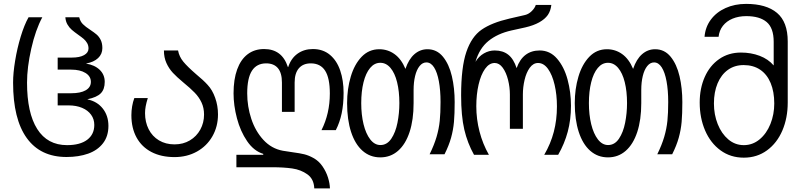

<svg xmlns="http://www.w3.org/2000/svg" viewBox="-20 -816 4240 1012"><path d="M49 -380.5Q49 -431 59.8 -496.2Q70.5 -561.5 89.2 -623.2Q108 -685 130.5 -725H203Q167 -658 144.8 -559.5Q122.5 -461 122.5 -380.5Q122.5 -221 176.2 -136Q230 -51 333.5 -51Q402 -51 439.5 -79.2Q477 -107.5 477 -157.5Q477 -188 460.2 -211.2Q443.5 -234.5 412.8 -247.5Q382 -260.5 341.5 -260.5H284V-324.5H355Q404.5 -324.5 431.8 -340.2Q459 -356 459 -384.5Q459 -414 430.5 -431.5Q402 -449 355 -449H284V-512.5H359Q400 -512.5 423.2 -525.5Q446.5 -538.5 446.5 -560.5Q446.5 -576.5 439.2 -589Q432 -601.5 421.2 -610.8Q410.5 -620 392 -633Q371.5 -647.5 358.5 -658.8Q345.5 -670 335.8 -686.5Q326 -703 324.5 -725H397.5Q403 -702.5 416.8 -688.8Q430.5 -675 456 -658.5Q477 -644.5 489.5 -633.8Q502 -623 510.8 -605.5Q519.5 -588 519.5 -562.5Q519.5 -531 497 -509.8Q474.5 -488.5 433 -481Q479 -473.5 505.5 -448Q532 -422.5 532 -384.5Q532 -345 511 -324Q490 -303 441.5 -293V-292Q492 -281.5 521.8 -243.8Q551.5 -206 551.5 -152.5Q551.5 -98 523 -61Q494.5 -24 444.8 -6.2Q395 11.5 330.5 11.5Q193 11.5 121 -88.5Q49 -188.5 49 -380.5Z M672.5 -209Q672.5 -232 676.5 -255.8Q680.5 -279.5 688 -299H759Q751.5 -275 748 -256.2Q744.5 -237.5 744.5 -219.5Q744.5 -172.5 763.5 -135Q782.5 -97.5 817.8 -76.2Q853 -55 900 -55Q945.5 -55 980.8 -76Q1016 -97 1035.8 -133Q1055.5 -169 1055.5 -212Q1055.5 -247.5 1042.2 -275.8Q1029 -304 1006.2 -327.5Q983.5 -351 945 -382.5Q912 -410 891.2 -432.2Q870.5 -454.5 857.2 -483.8Q844 -513 844 -550H918.5Q924.5 -517.5 946.2 -491Q968 -464.5 1013 -425.5Q1053 -392.5 1074.5 -368.5Q1099.5 -342 1114.2 -300.2Q1129 -258.5 1129 -213Q1129 -149 1099.5 -97.5Q1070 -46 1017.8 -17Q965.5 12 900 12Q829.5 12 778.2 -14.8Q727 -41.5 699.8 -91.2Q672.5 -141 672.5 -209Z M1416 65.5H1226V0H1367.5V-5Q1318 -20 1282.5 -72Q1247 -124 1229 -192.2Q1211 -260.5 1211 -324Q1211 -397.5 1230 -450Q1249 -502.5 1285.2 -530Q1321.5 -557.5 1372 -557.5Q1419 -557.5 1450.2 -534.2Q1481.5 -511 1497.5 -462.5H1499Q1514 -508.5 1548.2 -533Q1582.5 -557.5 1629 -557.5Q1682.5 -557.5 1719 -527Q1755.5 -496.5 1773.2 -444.2Q1791 -392 1791 -326.5Q1791 -267 1781 -219Q1771 -171 1750 -130H1674.5Q1718.5 -217.5 1718.5 -323Q1718.5 -404.5 1693.8 -443.2Q1669 -482 1618 -482Q1577.5 -482 1555.2 -456Q1533 -430 1533 -381V-226.5H1466V-381Q1466 -431.5 1444.8 -456.8Q1423.5 -482 1383 -482Q1333 -482 1308 -443.2Q1283 -404.5 1283 -324Q1283 -255 1304.5 -189.8Q1326 -124.5 1368.5 -78.5Q1411 -32.5 1470.5 -21.5Q1496 -17 1522.5 -13.5Q1560.5 -8.5 1583.8 -2.8Q1607 3 1631.5 16.5Q1660 32 1679.5 60.2Q1699 88.5 1708.8 119.8Q1718.5 151 1719 177H1636.5Q1634.5 127.5 1600.2 103Q1566 78.5 1520.5 72Q1475 65.5 1416 65.5Z M1809.5 -272.5Q1809.5 -347 1828.8 -412Q1848 -477 1886.2 -516.8Q1924.5 -556.5 1979 -556.5Q2023.5 -556.5 2059.2 -531Q2095 -505.5 2117 -453Q2134.5 -504.5 2164.5 -530.5Q2194.5 -556.5 2233 -556.5Q2282.5 -556.5 2314.8 -517Q2347 -477.5 2361.8 -414.2Q2376.5 -351 2376.5 -278Q2376.5 -216 2372.8 -173.5Q2369 -131 2357.5 -89.8Q2346 -48.5 2323 -3H2244.5Q2268.5 -52 2281 -94.5Q2293.5 -137 2297.8 -179Q2302 -221 2302 -278Q2302 -340.5 2293.2 -387.8Q2284.5 -435 2267.8 -461Q2251 -487 2227.5 -487Q2207 -487 2191.5 -467.8Q2176 -448.5 2168 -415.5Q2160 -382.5 2160 -342V-272.5Q2160 -184.5 2138.8 -120Q2117.5 -55.5 2078 -21Q2038.5 13.5 1984.5 13.5Q1930.5 13.5 1891 -21.2Q1851.5 -56 1830.5 -120.5Q1809.5 -185 1809.5 -272.5ZM2085 -272.5Q2085 -334.5 2073 -382.8Q2061 -431 2038.2 -458Q2015.5 -485 1984.5 -485Q1953.5 -485 1930.8 -457.8Q1908 -430.5 1896 -382.2Q1884 -334 1884 -272.5Q1884 -211.5 1896.2 -161.2Q1908.5 -111 1931.5 -81.2Q1954.5 -51.5 1985 -51.5Q2020 -51.5 2042.5 -85Q2065 -118.5 2075 -169Q2085 -219.5 2085 -272.5Z M2410.5 -313Q2410.5 -461 2438 -542Q2465.5 -623 2518.8 -659.8Q2572 -696.5 2665 -718L2747.5 -737Q2766.5 -741.5 2782.8 -757.5Q2799 -773.5 2804 -790H2886Q2882.5 -759 2867.5 -737Q2852 -715 2822 -698.2Q2792 -681.5 2748.5 -671.5L2676 -655.5Q2602.5 -639 2554.8 -600.2Q2507 -561.5 2486 -490Q2503.5 -519 2530.5 -534.5Q2557.5 -550 2587.5 -550Q2631 -550 2659.2 -527.5Q2687.5 -505 2703 -457Q2719.5 -503.5 2750.2 -526.8Q2781 -550 2824.5 -550Q2879 -550 2916.2 -506.8Q2953.5 -463.5 2971.5 -396.8Q2989.5 -330 2989.5 -259Q2989.5 -185 2972.5 -121.8Q2955.5 -58.5 2922 0H2848.5Q2882.5 -58 2899 -121Q2915.5 -184 2915.5 -255Q2915.5 -317 2903.2 -369.2Q2891 -421.5 2868.5 -452.8Q2846 -484 2816 -484Q2790.5 -484 2772.2 -458.8Q2754 -433.5 2745 -395Q2736 -356.5 2736 -318V-137H2667.5V-318Q2667.5 -356.5 2657.8 -395.2Q2648 -434 2629.8 -459Q2611.5 -484 2587.5 -484Q2558.5 -484 2536.5 -453Q2514.5 -422 2502.5 -370Q2490.5 -318 2490.5 -256Q2490.5 -188 2507.5 -122.5Q2524.5 -57 2557 0H2478.5Q2444 -61.5 2427.2 -133.2Q2410.5 -205 2410.5 -313Z M3009.5 -272.5Q3009.5 -347 3028.8 -412Q3048 -477 3086.2 -516.8Q3124.5 -556.5 3179 -556.5Q3223.5 -556.5 3259.2 -531Q3295 -505.5 3317 -453Q3334.5 -504.5 3364.5 -530.5Q3394.5 -556.5 3433 -556.5Q3482.5 -556.5 3514.8 -517Q3547 -477.5 3561.8 -414.2Q3576.5 -351 3576.5 -278Q3576.5 -216 3572.8 -173.5Q3569 -131 3557.5 -89.8Q3546 -48.5 3523 -3H3444.5Q3468.5 -52 3481 -94.5Q3493.5 -137 3497.8 -179Q3502 -221 3502 -278Q3502 -340.5 3493.2 -387.8Q3484.5 -435 3467.8 -461Q3451 -487 3427.5 -487Q3407 -487 3391.5 -467.8Q3376 -448.5 3368 -415.5Q3360 -382.5 3360 -342V-272.5Q3360 -184.5 3338.8 -120Q3317.5 -55.5 3278 -21Q3238.5 13.5 3184.5 13.5Q3130.5 13.5 3091 -21.2Q3051.5 -56 3030.5 -120.5Q3009.5 -185 3009.5 -272.5ZM3285 -272.5Q3285 -334.5 3273 -382.8Q3261 -431 3238.2 -458Q3215.5 -485 3184.5 -485Q3153.5 -485 3130.8 -457.8Q3108 -430.5 3096 -382.2Q3084 -334 3084 -272.5Q3084 -211.5 3096.2 -161.2Q3108.5 -111 3131.5 -81.2Q3154.5 -51.5 3185 -51.5Q3220 -51.5 3242.5 -85Q3265 -118.5 3275 -169Q3285 -219.5 3285 -272.5Z M3668 -275.5Q3668 -350 3694.5 -410Q3721 -470 3770.5 -504.5Q3820 -539 3885.5 -539Q3938.5 -539 3984 -521.8Q4029.5 -504.5 4058 -471V-595.5Q4058 -668.5 4021 -699.8Q3984 -731 3913.5 -731Q3873.5 -731 3841.5 -717.8Q3809.5 -704.5 3790.2 -679.8Q3771 -655 3767.5 -622H3693.5Q3697.5 -673 3726.5 -712.2Q3755.5 -751.5 3804 -773.5Q3852.5 -795.5 3912.5 -795.5Q4019 -795.5 4075.5 -748Q4132 -700.5 4132 -597.5V-275.5Q4132 -194.5 4103.8 -128.2Q4075.5 -62 4022.8 -23.5Q3970 15 3900.5 15Q3830.5 15 3777.8 -23.5Q3725 -62 3696.5 -128.2Q3668 -194.5 3668 -275.5ZM4061 -270.5Q4061 -332.5 4042 -378.2Q4023 -424 3986.8 -448.5Q3950.5 -473 3899.5 -473Q3852 -473 3816.8 -447.8Q3781.5 -422.5 3762.2 -376.5Q3743 -330.5 3743 -270.5Q3743 -212 3763 -161.8Q3783 -111.5 3818.8 -81.2Q3854.5 -51 3900.5 -51Q3947 -51 3983.8 -81.5Q4020.5 -112 4040.8 -162.5Q4061 -213 4061 -270.5Z"/></svg>

Font: JuliaMono Light
Style: Regular
Weight: 300
Monospace: yes
Designer: cormullion
Foundry: corm
Version: Version 0.054; ttfautohint (v1.8.4)